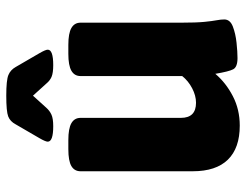

<svg xmlns="http://www.w3.org/2000/svg" viewBox="-104 -654 766 597"><g transform="rotate(-90 278.5 -355.0)"><path d="M187 8Q117 8 81 -29Q45 -66 45 -138V-487Q45 -506 61 -515.5Q77 -525 114 -525H142Q178 -525 194.5 -515.5Q211 -506 211 -487V-175Q211 -128 258 -128Q280 -128 303 -140Q326 -152 341 -171V-487Q341 -506 357.5 -515.5Q374 -525 410 -525H438Q474 -525 490.5 -515.5Q507 -506 507 -487V-174Q507 -127 509.5 -102Q512 -77 514.5 -64Q517 -51 517 -40Q517 -22 495 -13.5Q473 -5 444.5 -2Q416 1 397 1Q369 1 362 -12.5Q355 -26 348 -68Q320 -35 278.5 -13.5Q237 8 187 8ZM185 -572Q137 -572 137 -589Q137 -596 148 -615L191 -689Q200 -706 215.5 -712Q231 -718 280 -718Q328 -718 344 -711.5Q360 -705 369 -689L412 -615Q423 -596 423 -589Q423 -572 375 -572Q351 -572 339 -577Q327 -582 318 -593L280 -635L242 -593Q233 -583 221 -577.5Q209 -572 185 -572Z"/></g></svg>

Font: Asap ExtraBold
Style: Regular
Weight: 800
Designer: Pablo Cosgaya
Foundry: Omnibus-Type
Version: Version 3.001; ttfautohint (v1.8.4.7-5d5b)